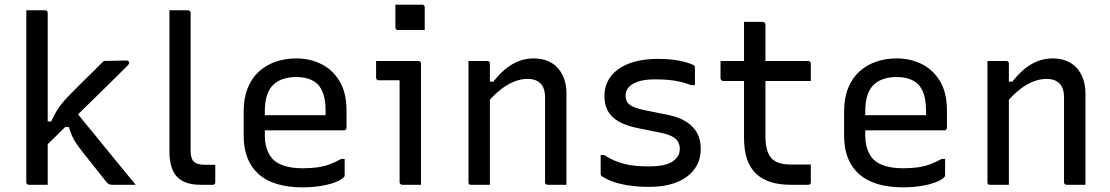

<svg xmlns="http://www.w3.org/2000/svg" viewBox="-20 -794 4770 825"><path d="M185 0Q171 0 158 0Q145 0 132 0Q119 0 104 0Q101 0 98.5 -1.5Q96 -3 94.5 -5Q93 -7 93 -11Q93 -91 93 -171Q93 -251 93 -331Q93 -411 93 -491Q93 -571 93 -651Q93 -683 93 -708.5Q93 -734 93 -750Q109 -750 122.5 -750Q136 -750 148.5 -750Q161 -750 174 -750Q178 -750 180 -748.5Q182 -747 183.5 -745Q185 -743 185 -739Q185 -647 185 -554.5Q185 -462 185 -369.5Q185 -277 185 -184.5Q185 -92 185 0ZM463 0Q454 0 448.5 -2.5Q443 -5 438 -11Q434 -16 423 -30Q412 -44 397.5 -62Q383 -80 367 -100.5Q351 -121 337 -138Q319 -161 307.5 -178Q296 -195 289 -211.5Q282 -228 276 -248H241L297 -325Q342 -271 385.5 -217Q429 -163 473 -109.5Q517 -56 563 0Q546 0 531.5 0Q517 0 501 0Q485 0 463 0ZM168 -272H200Q209 -292 218 -308Q227 -324 237 -337.5Q247 -351 258 -363.5Q269 -376 283 -390Q300 -408 322 -429.5Q344 -451 370.5 -477Q397 -503 426 -532L524 -534Q528 -534 530 -532.5Q532 -531 533.5 -529Q535 -527 535 -523Q535 -522 533.5 -519Q532 -516 526 -510Q494 -478 463 -447.5Q432 -417 401.5 -387Q371 -357 341.5 -328.5Q312 -300 283 -271Q254 -242 225.5 -214Q197 -186 168 -158Z M708 -627Q708 -660 708 -690.5Q708 -721 708 -750Q723 -750 731 -750Q739 -750 743.5 -750Q748 -750 752.5 -750Q757 -750 764.5 -750Q772 -750 788 -750Q792 -750 794 -748.5Q796 -747 797.5 -744.5Q799 -742 799 -739Q799 -680 799 -621Q799 -562 799 -503Q799 -444 799 -385Q799 -326 799 -267Q799 -208 799 -149Q799 -131 802 -119.5Q805 -108 812 -100Q820 -93 831.5 -89.5Q843 -86 861 -86Q864 -86 868.5 -86Q873 -86 878 -86Q883 -86 887 -86Q891 -86 894 -86H905Q905 -69 905 -49Q905 -29 905 -11Q905 -5 902 -2.5Q899 0 894 0Q890 0 887 0Q884 0 878.5 0Q873 0 864.5 0Q856 0 842 0Q808 0 782.5 -8.5Q757 -17 740.5 -34.5Q724 -52 716 -79.5Q708 -107 708 -144Q708 -204 708 -264.5Q708 -325 708 -385.5Q708 -446 708 -506Q708 -566 708 -627Z M1253 -543Q1312 -543 1361 -518.5Q1410 -494 1439.5 -444.5Q1469 -395 1469 -318V-245Q1469 -242 1467.5 -239.5Q1466 -237 1464 -235.5Q1462 -234 1458 -234H1199Q1182 -234 1165 -234Q1148 -234 1132 -234H1102L1089 -299H1379Q1379 -304 1379 -309Q1379 -314 1379 -319Q1379 -358 1370.5 -386.5Q1362 -415 1344 -433Q1328 -448 1305 -455.5Q1282 -463 1253 -463Q1188 -463 1153 -428.5Q1118 -394 1118 -316V-211Q1118 -189 1122 -170.5Q1126 -152 1133.5 -137Q1141 -122 1152 -110Q1172 -90 1204.5 -80.5Q1237 -71 1280 -71Q1316 -71 1344 -75Q1372 -79 1396.5 -88Q1421 -97 1446 -111H1461Q1461 -93 1461 -75Q1461 -57 1461 -40Q1461 -38 1460 -36Q1459 -34 1457 -32Q1445 -20 1418 -10Q1391 0 1355 5.5Q1319 11 1279 11Q1218 11 1170 -3.5Q1122 -18 1090.5 -46.5Q1059 -75 1043 -116Q1027 -157 1027 -211V-315Q1027 -373 1044.5 -416Q1062 -459 1093 -487Q1124 -515 1165 -529Q1206 -543 1253 -543Z M1697 -11Q1697 -48 1697 -92Q1697 -136 1697 -183Q1697 -230 1697 -277Q1697 -324 1697 -367.5Q1697 -411 1697 -449H1683Q1675 -449 1665.5 -449Q1656 -449 1646 -449Q1636 -449 1626.5 -449Q1617 -449 1607 -449Q1603 -449 1599.5 -452Q1596 -455 1596 -460Q1596 -477 1596 -495.5Q1596 -514 1596 -532Q1613 -532 1631.5 -532Q1650 -532 1670 -532Q1690 -532 1709 -532Q1728 -532 1745.5 -532Q1763 -532 1778 -532Q1781 -532 1783.5 -530.5Q1786 -529 1787.5 -526.5Q1789 -524 1789 -521Q1789 -470 1789 -415.5Q1789 -361 1789 -306Q1789 -251 1789 -197Q1789 -143 1789 -92Q1789 -77 1789 -61.5Q1789 -46 1789 -31Q1789 -16 1789 0Q1767 0 1748.5 0Q1730 0 1708 0Q1704 0 1700.5 -3.5Q1697 -7 1697 -11ZM1679 -774Q1693 -774 1707.5 -774Q1722 -774 1736.5 -774Q1751 -774 1765.5 -774Q1780 -774 1794 -774Q1799 -774 1802 -771Q1805 -768 1805 -763V-665Q1791 -665 1776.5 -665Q1762 -665 1747.5 -665Q1733 -665 1718.5 -665Q1704 -665 1690 -665Q1685 -665 1682 -668Q1679 -671 1679 -676Z M2414 0Q2392 0 2373.5 0Q2355 0 2333 0Q2330 0 2327.5 -1.5Q2325 -3 2323.5 -5Q2322 -7 2322 -11Q2322 -72 2322 -132.5Q2322 -193 2322 -253.5Q2322 -314 2322 -375Q2322 -416 2302.5 -435.5Q2283 -455 2247 -455Q2226 -455 2204 -448.5Q2182 -442 2160 -429Q2138 -416 2115.5 -396Q2093 -376 2070 -348V-443H2100Q2123 -473 2149.5 -495.5Q2176 -518 2207 -530.5Q2238 -543 2273 -543Q2307 -543 2333.5 -532Q2360 -521 2377.5 -501Q2395 -481 2404.5 -453.5Q2414 -426 2414 -393Q2414 -345 2414 -297Q2414 -249 2414 -200.5Q2414 -152 2414 -103Q2414 -77 2414 -51.5Q2414 -26 2414 0ZM2085 0Q2071 0 2058 0Q2045 0 2032 0Q2019 0 2004 0Q2001 0 1999 -0.5Q1997 -1 1995.5 -2.5Q1994 -4 1993.5 -6Q1993 -8 1993 -11Q1993 -64 1993 -117Q1993 -170 1993 -222Q1993 -274 1993 -327Q1993 -380 1993 -433Q1993 -465 1993 -490.5Q1993 -516 1993 -532Q2009 -532 2022.5 -532Q2036 -532 2048.5 -532Q2061 -532 2074 -532Q2078 -532 2080 -530.5Q2082 -529 2083.5 -527Q2085 -525 2085 -521Q2085 -435 2085 -348Q2085 -261 2085 -174Q2085 -87 2085 0Z M2767 -79Q2839 -79 2870 -100Q2901 -121 2901 -154Q2901 -172 2893 -185.5Q2885 -199 2866.5 -208.5Q2848 -218 2817 -224L2718 -244Q2669 -254 2637.5 -272.5Q2606 -291 2591.5 -318Q2577 -345 2577 -381Q2577 -416 2591.5 -445Q2606 -474 2635 -495.5Q2664 -517 2707 -529Q2750 -541 2807 -541Q2843 -541 2871 -537.5Q2899 -534 2920 -528.5Q2941 -523 2954 -517Q2960 -515 2962.5 -513Q2965 -511 2965.5 -508Q2966 -505 2966 -499Q2966 -484 2966 -465Q2966 -446 2966 -428H2951Q2927 -437 2903.5 -442.5Q2880 -448 2854 -450.5Q2828 -453 2795 -453Q2750 -453 2722 -443.5Q2694 -434 2681 -418.5Q2668 -403 2668 -384Q2668 -367 2675 -355.5Q2682 -344 2700.5 -335.5Q2719 -327 2753 -320L2852 -300Q2896 -291 2927 -272Q2958 -253 2974.5 -224Q2991 -195 2991 -154Q2991 -105 2964.5 -68Q2938 -31 2888 -11Q2838 9 2768 9Q2732 9 2701.5 5.5Q2671 2 2645.5 -4Q2620 -10 2600.5 -18.5Q2581 -27 2567 -36Q2563 -39 2562 -41Q2561 -43 2561 -48Q2561 -65 2561 -87Q2561 -109 2561 -128H2576Q2597 -114 2618 -105Q2639 -96 2662 -90Q2685 -84 2710.5 -81.5Q2736 -79 2767 -79Z M3076 -532H3453Q3458 -532 3461 -529Q3464 -526 3464 -521Q3464 -508 3464 -496Q3464 -484 3464 -472Q3464 -460 3464 -446H3087Q3085 -446 3083 -447Q3081 -448 3079.5 -449.5Q3078 -451 3077 -453Q3076 -455 3076 -457Q3076 -471 3076 -483Q3076 -495 3076 -507Q3076 -519 3076 -532ZM3464 -87Q3464 -68 3464 -49Q3464 -30 3464 -11Q3464 -6 3461.5 -3Q3459 0 3453 0Q3444 0 3434.5 0Q3425 0 3415.5 0Q3406 0 3396.5 0Q3387 0 3378 0Q3329 0 3292 -11.5Q3255 -23 3229 -47.5Q3203 -72 3190 -110Q3177 -148 3177 -202Q3177 -251 3177 -300Q3177 -349 3177 -398Q3177 -447 3177 -496.5Q3177 -546 3177 -595Q3177 -622 3177 -648Q3177 -674 3177 -700Q3198 -700 3218 -700Q3238 -700 3258 -700Q3261 -700 3263.5 -698.5Q3266 -697 3267.5 -694.5Q3269 -692 3269 -689Q3269 -629 3269 -569.5Q3269 -510 3269 -450Q3269 -390 3269 -330Q3269 -270 3269 -210Q3269 -174 3276 -150Q3283 -126 3298 -111Q3312 -98 3332.5 -92.5Q3353 -87 3382 -87Q3394 -87 3405.5 -87Q3417 -87 3428 -87Q3439 -87 3451 -87Z M3833 -543Q3892 -543 3941 -518.5Q3990 -494 4019.5 -444.5Q4049 -395 4049 -318V-245Q4049 -242 4047.5 -239.5Q4046 -237 4044 -235.5Q4042 -234 4038 -234H3779Q3762 -234 3745 -234Q3728 -234 3712 -234H3682L3669 -299H3959Q3959 -304 3959 -309Q3959 -314 3959 -319Q3959 -358 3950.5 -386.5Q3942 -415 3924 -433Q3908 -448 3885 -455.5Q3862 -463 3833 -463Q3768 -463 3733 -428.5Q3698 -394 3698 -316V-211Q3698 -189 3702 -170.5Q3706 -152 3713.5 -137Q3721 -122 3732 -110Q3752 -90 3784.5 -80.5Q3817 -71 3860 -71Q3896 -71 3924 -75Q3952 -79 3976.5 -88Q4001 -97 4026 -111H4041Q4041 -93 4041 -75Q4041 -57 4041 -40Q4041 -38 4040 -36Q4039 -34 4037 -32Q4025 -20 3998 -10Q3971 0 3935 5.5Q3899 11 3859 11Q3798 11 3750 -3.5Q3702 -18 3670.5 -46.5Q3639 -75 3623 -116Q3607 -157 3607 -211V-315Q3607 -373 3624.5 -416Q3642 -459 3673 -487Q3704 -515 3745 -529Q3786 -543 3833 -543Z M4644 0Q4622 0 4603.5 0Q4585 0 4563 0Q4560 0 4557.5 -1.5Q4555 -3 4553.5 -5Q4552 -7 4552 -11Q4552 -72 4552 -132.5Q4552 -193 4552 -253.5Q4552 -314 4552 -375Q4552 -416 4532.5 -435.5Q4513 -455 4477 -455Q4456 -455 4434 -448.5Q4412 -442 4390 -429Q4368 -416 4345.5 -396Q4323 -376 4300 -348V-443H4330Q4353 -473 4379.5 -495.5Q4406 -518 4437 -530.5Q4468 -543 4503 -543Q4537 -543 4563.5 -532Q4590 -521 4607.5 -501Q4625 -481 4634.5 -453.5Q4644 -426 4644 -393Q4644 -345 4644 -297Q4644 -249 4644 -200.5Q4644 -152 4644 -103Q4644 -77 4644 -51.5Q4644 -26 4644 0ZM4315 0Q4301 0 4288 0Q4275 0 4262 0Q4249 0 4234 0Q4231 0 4229 -0.5Q4227 -1 4225.5 -2.5Q4224 -4 4223.5 -6Q4223 -8 4223 -11Q4223 -64 4223 -117Q4223 -170 4223 -222Q4223 -274 4223 -327Q4223 -380 4223 -433Q4223 -465 4223 -490.5Q4223 -516 4223 -532Q4239 -532 4252.5 -532Q4266 -532 4278.5 -532Q4291 -532 4304 -532Q4308 -532 4310 -530.5Q4312 -529 4313.5 -527Q4315 -525 4315 -521Q4315 -435 4315 -348Q4315 -261 4315 -174Q4315 -87 4315 0Z"/></svg>

Font: Recursive
Style: Regular
Weight: 400
Version: Version 1.085